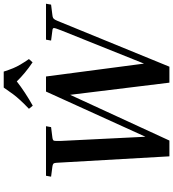

<svg xmlns="http://www.w3.org/2000/svg" viewBox="32 -986 953 1058"><g transform="rotate(-90 509.0 -456.5)"><path d="M583 0 516 -547 264 0H177L143 -596Q142 -630 138.5 -636.5Q135 -643 119 -645L65 -652L70 -680H343L338 -652L282 -645Q266 -643 263.5 -637Q261 -631 262 -596L285 -132L534 -680H617L688 -140L871 -596Q885 -631 884 -637.5Q883 -644 869 -645L815 -652L820 -680H1018L1013 -652L957 -645Q946 -644 940 -641Q934 -638 929 -628.5Q924 -619 915 -596L671 0ZM695 -754Q664 -775 637.5 -797Q611 -819 590 -841Q562 -819 527 -796Q492 -773 456 -753L439 -774Q468 -802 486 -821.5Q504 -841 519.5 -861.5Q535 -882 556 -913H644Q654 -882 662.5 -861.5Q671 -841 682.5 -821.5Q694 -802 713 -774Z"/></g></svg>

Font: Inria Serif
Style: Bold Italic
Weight: 700
Italic angle: -10°
Designer: Black Foundry Team
Foundry: Black Foundry
Version: Version 1.000; ttfautohint (v1.8.3)